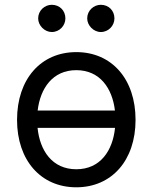

<svg xmlns="http://www.w3.org/2000/svg" viewBox="-20 -770 637 801"><path d="M298.3 11.4C446 11.4 545.5 -100.9 545.5 -269.9C545.5 -440.3 446 -552.6 298.3 -552.6C150.6 -552.6 51.1 -440.3 51.1 -269.9C51.1 -100.9 150.6 11.4 298.3 11.4ZM136.7 -236.5H459.9C450.3 -141.7 398.8 -63.9 298.3 -63.9C197.8 -63.9 146.3 -141.7 136.7 -236.5ZM137.1 -308.9C148.1 -401.6 199.6 -477.3 298.3 -477.3C397 -477.3 448.5 -401.6 459.5 -308.9ZM139.2 -693.2C139.2 -663.4 166.2 -636.4 196 -636.4C228.7 -636.4 252.8 -663.4 252.8 -693.2C252.8 -725.9 228.7 -750 196 -750C166.2 -750 139.2 -725.9 139.2 -693.2ZM343.8 -693.2C343.8 -663.4 370.7 -636.4 400.6 -636.4C433.2 -636.4 457.4 -663.4 457.4 -693.2C457.4 -725.9 433.2 -750 400.6 -750C370.7 -750 343.8 -725.9 343.8 -693.2Z"/></svg>

Font: Magic Ui Pro
Style: Regular
Weight: 400
Designer: Stefan Endress, Andreas Faust
Version: Version 1.000;FEAKit 1.0